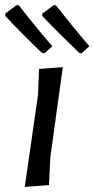

<svg xmlns="http://www.w3.org/2000/svg" viewBox="-59 -728 370 752"><path d="M260 -519 251 -521Q163 -606 106 -666L107 -675L152 -708L160 -707Q230 -618 291 -547ZM115 -519 105 -521Q27 -596 -39 -666L-38 -675L6 -708L15 -707Q82 -620 146 -547ZM187 -465 138 -111 133 -3 38 4 90 -357 94 -458Z"/></svg>

Font: Alegreya Sans Medium
Style: Italic
Weight: 500
Italic angle: -7°
Designer: Juan Pablo del Peral
Foundry: Huerta Tipografica
Version: Version 2.007